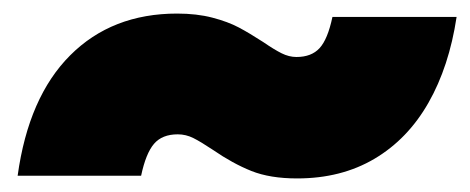

<svg xmlns="http://www.w3.org/2000/svg" viewBox="-20 -446 693 283"><path d="M294 -225Q276 -237 265 -242.5Q254 -248 242 -248Q219 -248 207 -234Q195 -220 188 -187H6Q22 -303 83.5 -364.5Q145 -426 241 -426Q270 -426 293 -420Q316 -414 332 -405.5Q348 -397 368 -384Q384 -373 395 -367.5Q406 -362 417 -362Q439 -362 451 -375Q463 -388 470 -421H653Q642 -348 611.5 -294.5Q581 -241 532 -212Q483 -183 418 -183Q378 -183 350.5 -194Q323 -205 294 -225Z"/></svg>

Font: Azeret Mono Black
Style: Italic
Weight: 900
Italic angle: -12°
Designer: Martin Vácha
Foundry: Displaay
Version: Version 1.000; Glyphs 3.0.3, build 3074